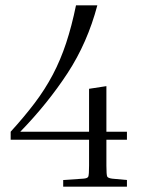

<svg xmlns="http://www.w3.org/2000/svg" viewBox="-20 -700 530 720"><path d="M314 -79V-176H20V-206Q71 -262 110 -313.5Q149 -365 178 -420Q207 -475 228 -538.5Q249 -602 265 -680H345Q308 -540 233.5 -426Q159 -312 56 -206H314V-367L379 -377V-206H456V-176H379V-79Q379 -44 382 -38Q385 -32 401 -30L456 -25V0H217V-25L292 -30Q308 -31 311 -37.5Q314 -44 314 -79Z"/></svg>

Font: Inria Serif Light
Style: Regular
Weight: 300
Designer: Black Foundry Team
Foundry: Black Foundry
Version: Version 1.000; ttfautohint (v1.8.3)